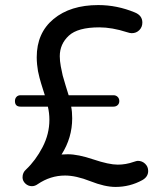

<svg xmlns="http://www.w3.org/2000/svg" viewBox="-20 -728 644 758"><path d="M524 -93Q541 -93 553 -81.5Q565 -70 565 -53Q565 -30 542 -17Q493 10 436 10Q394 10 337 -12.5Q280 -35 237 -35Q179 -35 129 -1Q118 7 106 7Q91 7 80 -3.5Q69 -14 69 -28Q69 -47 83 -59Q121 -95 148 -147Q175 -199 175 -255Q175 -282 169 -307H61Q39 -307 39 -329Q39 -339 45 -345.5Q51 -352 61 -352H157Q155 -358 150 -374Q145 -390 142.5 -398Q140 -406 136 -421Q132 -436 130 -447Q128 -458 126.5 -473Q125 -488 125 -502Q125 -598 191.5 -653Q258 -708 368 -708Q442 -708 512 -679Q542 -667 542 -639Q542 -621 530 -609Q518 -597 500 -597Q493 -597 481 -601Q422 -620 372 -620Q287 -620 251.5 -587Q216 -554 216 -506Q216 -488 220 -466Q224 -444 227.5 -430Q231 -416 239.5 -389Q248 -362 251 -352H428Q438 -352 444.5 -345.5Q451 -339 451 -329Q451 -319 444.5 -313Q438 -307 428 -307H261Q265 -287 265 -261Q265 -184 223 -118Q227 -118 235 -118.5Q243 -119 248 -119Q288 -119 349 -98.5Q410 -78 445 -78Q477 -78 508 -89Q520 -93 524 -93Z"/></svg>

Font: VarelaRound
Style: Regular
Weight: 400
Designer: Joe Prince, Avraham Cornfeld
Foundry: Joe Prince, Avraham Cornfeld
Version: Version 2.000;PS 002.000;hotconv 1.0.88;makeotf.lib2.5.64775